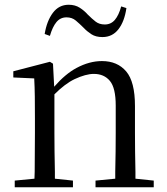

<svg xmlns="http://www.w3.org/2000/svg" viewBox="-20 -788 701 808"><path d="M42 0V-28L125 -36Q125 -49 126 -65Q126 -106 126.5 -150.5Q127 -195 127 -229V-289Q127 -341 126.5 -381Q126 -421 124 -458L36 -462V-488L190 -528L203 -520L208 -423Q255 -477 302 -502Q356 -531 409 -531Q474 -531 511 -487.5Q548 -444 548 -342V-229Q548 -194 548.5 -149.5Q549 -105 550 -65Q550 -49 550 -36L627 -28V0H382V-28L465 -36Q465 -49 465 -65Q466 -105 466.5 -149.5Q467 -194 467 -229V-344Q467 -418 442.5 -447.5Q418 -477 375 -477Q341 -477 294 -455Q254 -436 209 -391V-229Q209 -195 209.5 -150.5Q210 -106 211 -65Q211 -49 211 -36L287 -28V0ZM168 -645Q177 -700 202.5 -734Q228 -768 269 -768Q296 -768 315.5 -755.5Q335 -743 349 -727Q367 -709 382.5 -697Q398 -685 421 -685Q447 -685 463.5 -704.5Q480 -724 490 -761L512 -754Q504 -698 478.5 -665Q453 -632 411 -632Q383 -632 364.5 -644Q346 -656 332 -671Q315 -688 299 -701.5Q283 -715 260 -715Q234 -715 217.5 -695Q201 -675 190 -637Z"/></svg>

Font: Early Summer Mincho
Style: Regular
Weight: 400
Designer: GuiWonder
Version: Version 1.002